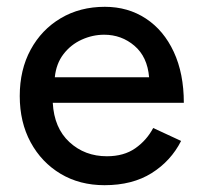

<svg xmlns="http://www.w3.org/2000/svg" viewBox="-20 -532 588 564"><path d="M287 12Q214 12 158 -21.5Q102 -55 70 -114Q38 -173 38 -250Q38 -327 70 -386Q102 -445 158.5 -478.5Q215 -512 288 -512Q356 -512 408.5 -477.5Q461 -443 490.5 -379.5Q520 -316 520 -230H135Q139 -156 184 -114.5Q229 -73 294 -73Q344 -73 377.5 -96.5Q411 -120 430 -156L512 -118Q482 -59 425.5 -23.5Q369 12 287 12ZM286 -430Q252 -430 220 -415.5Q188 -401 166.5 -373Q145 -345 141 -305H418Q413 -365 375 -397.5Q337 -430 286 -430Z"/></svg>

Font: Figtree Medium
Style: Regular
Weight: 500
Designer: Erik Kennedy
Foundry: Erik Kennedy
Version: Version 2.001; ttfautohint (v1.8.4.7-5d5b);gftools[0.9.27]